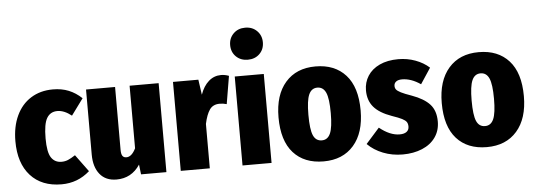

<svg xmlns="http://www.w3.org/2000/svg" viewBox="-52 -973 3195 1146"><g transform="rotate(-5 1545.5 -400.0)"><path d="M444 -483 372 -385Q328 -420 287 -420Q245 -420 224 -385Q203 -350 203 -263Q203 -180 224.5 -148Q246 -116 286 -116Q307 -116 325 -123.5Q343 -131 369 -148L444 -46Q372 18 275 18Q156 18 89 -56Q22 -130 22 -262Q22 -349 52.5 -414.5Q83 -480 139.5 -515.5Q196 -551 272 -551Q324 -551 366 -534Q408 -517 444 -483Z M904 0H752L745 -59Q694 18 604 18Q539 18 504 -25.5Q469 -69 469 -143V-533H643V-157Q643 -131 650.5 -120Q658 -109 674 -109Q706 -109 730 -158V-533H904Z M1326 -540 1298 -373Q1277 -379 1256 -379Q1216 -379 1196 -350.5Q1176 -322 1164 -266V0H990V-533H1142L1155 -442Q1173 -493 1205 -521Q1237 -549 1279 -549Q1302 -549 1326 -540Z M1534 -533V0H1360V-533ZM1545 -722Q1545 -680 1517.5 -653Q1490 -626 1447 -626Q1404 -626 1376.5 -653Q1349 -680 1349 -722Q1349 -763 1376.5 -790.5Q1404 -818 1447 -818Q1490 -818 1517.5 -790.5Q1545 -763 1545 -722Z M2091 -266Q2091 -132 2025.5 -57Q1960 18 1845 18Q1729 18 1664 -54.5Q1599 -127 1599 -267Q1599 -401 1664.5 -476Q1730 -551 1845 -551Q1960 -551 2025.5 -478.5Q2091 -406 2091 -266ZM1778 -267Q1778 -179 1793.5 -143.5Q1809 -108 1845 -108Q1880 -108 1896 -144Q1912 -180 1912 -266Q1912 -353 1896 -388.5Q1880 -424 1845 -424Q1810 -424 1794 -388Q1778 -352 1778 -267Z M2526 -484 2464 -390Q2407 -429 2353 -429Q2330 -429 2317.5 -419.5Q2305 -410 2305 -394Q2305 -381 2312 -372Q2319 -363 2339.5 -352.5Q2360 -342 2403 -327Q2475 -301 2509.5 -263Q2544 -225 2544 -160Q2544 -106 2515.5 -65.5Q2487 -25 2435.5 -3.5Q2384 18 2319 18Q2256 18 2201.5 -3.5Q2147 -25 2109 -63L2190 -154Q2253 -103 2311 -103Q2338 -103 2352.5 -114Q2367 -125 2367 -145Q2367 -162 2360 -172.5Q2353 -183 2333.5 -193Q2314 -203 2273 -217Q2200 -243 2166.5 -282.5Q2133 -322 2133 -382Q2133 -430 2157.5 -468.5Q2182 -507 2229 -529Q2276 -551 2341 -551Q2395 -551 2443.5 -533Q2492 -515 2526 -484Z M3069 -266Q3069 -132 3003.5 -57Q2938 18 2823 18Q2707 18 2642 -54.5Q2577 -127 2577 -267Q2577 -401 2642.5 -476Q2708 -551 2823 -551Q2938 -551 3003.5 -478.5Q3069 -406 3069 -266ZM2756 -267Q2756 -179 2771.5 -143.5Q2787 -108 2823 -108Q2858 -108 2874 -144Q2890 -180 2890 -266Q2890 -353 2874 -388.5Q2858 -424 2823 -424Q2788 -424 2772 -388Q2756 -352 2756 -267Z"/></g></svg>

Font: Fira Sans Condensed ExtraBold
Style: Regular
Weight: 800
Width: 3
Designer: Carrois Corporate & Edenspiekermann AG
Foundry: Carrois Corporate GbR & Edenspiekermann AG
Version: Version 4.203